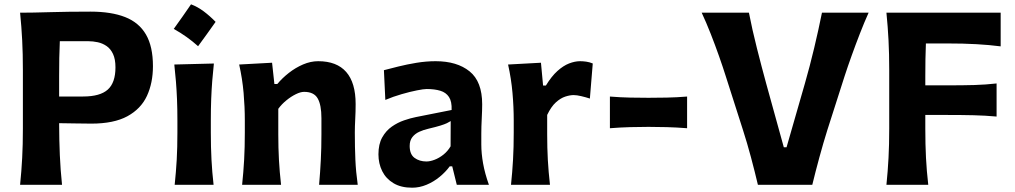

<svg xmlns="http://www.w3.org/2000/svg" viewBox="-20 -847 4651 880"><path d="M72.1 0H264.3Q257.1 -69 254.2 -136.5Q251.3 -204.1 251 -282.4Q282.6 -282.2 323.4 -281.3Q364.2 -280.4 398.6 -280.4Q501.6 -280.4 563.7 -314.1Q625.7 -347.9 653.4 -407.3Q681 -466.8 681 -543.7Q681 -633.7 649.1 -688.7Q617.1 -743.7 553.6 -768.7Q490.1 -793.7 394.8 -793.7Q291.5 -793.7 210.4 -791.3Q129.2 -788.8 72.1 -788.8Q78.6 -723.6 81.7 -662.4Q84.9 -601.3 84.9 -525.1V-257.9Q84.9 -183.8 81.7 -123.8Q78.6 -63.9 72.1 0ZM254.2 -658.2H383.6Q405.9 -658.2 428.1 -653.4Q450.2 -648.6 468.7 -635.8Q487.1 -623.1 498.1 -599.4Q509.2 -575.8 509.2 -538.1Q509.2 -467.9 473.9 -436.3Q438.6 -404.7 361 -404.7H251V-498.4Q251 -542.7 251.7 -581.5Q252.3 -620.2 254.2 -658.2Z M855.5 -827.2Q836.2 -799 816.6 -771Q797.1 -743 776.3 -714.5Q807.7 -697.2 835.5 -677.2Q863.3 -657.3 887.9 -635.2Q908.9 -663.7 928.9 -691.6Q948.8 -719.4 968.2 -746.8Q941.8 -773.9 913.7 -795Q885.5 -816 855.5 -827.2ZM780.6 0H958.9Q952.2 -59.3 949.3 -115.1Q946.3 -170.9 946.3 -239.5V-294.5Q946.3 -349.5 948 -393.5Q949.7 -437.4 952.8 -476.6Q955.9 -515.7 960.3 -555.9L778.9 -551.3Q783.3 -511.8 786.4 -473.3Q789.5 -434.8 791.3 -391.6Q793.1 -348.5 793.1 -294.5V-239.5Q793.1 -170.9 790 -115.1Q786.8 -59.3 780.6 0Z M1089.7 0H1268.2Q1261.5 -59.3 1258.5 -114Q1255.5 -168.8 1255.5 -231.3V-348.3Q1271.1 -369.6 1292.5 -387Q1313.9 -404.5 1335.7 -415.2Q1357.5 -426 1373.9 -426Q1418.8 -426 1436 -396Q1453.2 -366.1 1453.2 -305.5V-231.3Q1453.2 -168.8 1450.4 -114Q1447.7 -59.3 1442.5 0H1619.6Q1611.3 -59.3 1608.8 -115.1Q1606.3 -170.9 1606.3 -239.5Q1606.3 -267.4 1608.1 -300.9Q1610 -334.3 1610 -370.2Q1610 -467.7 1566.8 -517.1Q1523.6 -566.5 1438.3 -566.5Q1403.8 -566.5 1369 -551.6Q1334.2 -536.6 1303.8 -512.8Q1273.4 -488.9 1251.1 -462.1H1237.6L1227 -559.5L1076.2 -551.3Q1090.9 -485.6 1096.5 -421.3Q1102.1 -357 1102.1 -294.5V-239.5Q1102.1 -170.9 1099 -115.1Q1095.9 -59.3 1089.7 0Z M1934.4 -106.9Q1902.6 -106.9 1880.1 -123.3Q1857.7 -139.7 1857.7 -178Q1857.7 -203 1870 -218.6Q1882.2 -234.2 1902.1 -243.2Q1921.9 -252.2 1944.4 -257.2Q1978.8 -265.3 1998.1 -271.3Q2017.4 -277.3 2028 -282.3Q2038.5 -287.4 2045.7 -292.1L2045.2 -176.4Q2031.9 -153.7 2012.2 -138.1Q1992.6 -122.6 1971.9 -114.8Q1951.2 -106.9 1934.4 -106.9ZM1869.1 13.3Q1902.6 13.3 1935 -0.2Q1967.4 -13.7 1994.8 -36.2Q2022.3 -58.7 2041.3 -84.7H2052.7L2073.6 0H2220.9Q2202.4 -51.7 2194.2 -97.7Q2186 -143.8 2186 -184.7V-234Q2186 -265.7 2188 -304.1Q2190 -342.6 2190 -369Q2190 -473.4 2132.3 -519.9Q2074.7 -566.5 1976.5 -566.5Q1933.6 -566.5 1889 -559.2Q1844.5 -551.8 1805.5 -542.1Q1766.5 -532.4 1739.6 -525.3L1746.1 -389Q1782.3 -404.4 1821.1 -415.5Q1859.8 -426.7 1890.9 -432.8Q1922 -439 1935.8 -439Q1972.1 -439 1998.2 -431Q2024.3 -423.1 2037.9 -402.3Q2051.5 -381.5 2049.9 -342.9L1886.2 -310.4Q1861.7 -305.6 1832 -295.4Q1802.4 -285.3 1775.7 -266.6Q1749 -247.9 1731.7 -217Q1714.5 -186.2 1714.5 -139.8Q1714.5 -97.4 1731.8 -62.6Q1749.2 -27.8 1783.6 -7.3Q1817.9 13.3 1869.1 13.3Z M2322.1 0H2500.7Q2494 -59.3 2490.9 -114Q2487.9 -168.8 2487.9 -231.3V-320.3Q2506.1 -358.2 2527.6 -377.7Q2549.2 -397.2 2570.6 -404.2Q2592 -411.2 2609.2 -411.2Q2623.5 -411.2 2644.1 -406.3Q2664.6 -401.5 2683.6 -395.3L2696.8 -556.1Q2682.5 -562.2 2667 -564.4Q2651.5 -566.5 2638.6 -566.5Q2615 -566.5 2588.3 -556.2Q2561.6 -545.8 2534.7 -521.5Q2507.7 -497.2 2482.1 -455.1H2469.1L2459.4 -559.5L2308.7 -551.3Q2323.3 -485.6 2328.9 -421.3Q2334.6 -357 2334.6 -294.5V-239.5Q2334.6 -170.9 2331.4 -115.1Q2328.3 -59.3 2322.1 0Z M2775.4 -259.3Q2823.8 -263.1 2868.5 -264.3Q2913.2 -265.5 2952.2 -265.5Q2991.4 -265.5 3036.2 -264.3Q3081.1 -263.1 3129.2 -259.3V-404.5Q3081.1 -400.6 3036.2 -399.7Q2991.4 -398.8 2952.2 -398.8Q2913.2 -398.8 2868.5 -399.7Q2823.8 -400.6 2775.4 -404.5Z M3453.7 0H3703Q3717.6 -60.2 3735.5 -125.9Q3753.4 -191.6 3771.6 -249.7L3851.2 -498.3Q3865.2 -541.4 3883.2 -591.4Q3901.1 -641.5 3921 -692.6Q3940.8 -743.7 3961.1 -788.8H3747.3Q3731.7 -711.1 3711.6 -626.7Q3691.5 -542.3 3669.2 -464.8L3585 -171.9H3572.5L3491.9 -463.4Q3471.1 -539.4 3449.3 -625.6Q3427.5 -711.8 3412.6 -788.8H3196.1Q3217.3 -743.3 3237.5 -691.8Q3257.7 -640.3 3275.5 -589.8Q3293.3 -539.4 3306.6 -497.1L3385.6 -250.1Q3404 -193.1 3421.9 -126.3Q3439.7 -59.5 3453.7 0Z M4042.8 0H4234.5Q4227.2 -63.9 4224.1 -123.8Q4221 -183.8 4221 -257.9V-320.1H4319.5Q4390.5 -320.1 4443.1 -318.8Q4495.7 -317.5 4547.7 -312.8V-464.5Q4498.4 -458.9 4445.8 -457.3Q4393.2 -455.8 4320.2 -455.8H4221V-498.4Q4221 -539.5 4221.6 -575.9Q4222.2 -612.3 4223.7 -647.9H4316.4Q4396.5 -647.9 4455.6 -644.5Q4514.7 -641.2 4566.4 -634.5V-788.8H4042.8Q4049.3 -723.6 4052.4 -662.4Q4055.6 -601.3 4055.6 -525.1V-257.9Q4055.6 -183.8 4052.4 -123.8Q4049.3 -63.9 4042.8 0Z"/></svg>

Font: Pinar-VF
Style: Regular
Weight: 300
Designer: Amin Abedi
Version: Version 3.0